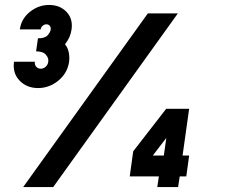

<svg xmlns="http://www.w3.org/2000/svg" viewBox="-20 -754 907 774"><path d="M133.5 -399Q88 -399 59 -429Q30 -459 36.5 -505H120.5Q119 -493 126 -485Q133 -477 144.5 -477Q155.5 -477 164.2 -485Q173 -493 174.5 -505Q177 -519.5 165.2 -533.2Q153.5 -547 125.5 -547L133 -599.5Q161.5 -599.5 172.2 -612Q183 -624.5 184.5 -635.5Q185.5 -644 180.5 -650Q175.5 -656 167 -656Q159 -656 152 -650Q145 -644 144 -635.5H60Q66 -678.5 100.5 -706.2Q135 -734 178 -734Q221.5 -734 248 -706.2Q274.5 -678.5 268.5 -635.5Q264 -602.5 242 -575.5Q253.5 -561.5 257.2 -542.8Q261 -524 258.5 -505Q252 -459 215.2 -429Q178.5 -399 133.5 -399ZM73.5 0 576 -700H697L194.5 0ZM614 0 620.5 -43H503L517 -144L650 -315.5H742.5L716 -127H742.5L731 -43H704.5L698 0ZM596 -127H640.5L650.5 -198Z"/></svg>

Font: Urbanist Black
Style: Italic
Weight: 900
Italic angle: -8°
Designer: Corey Hu
Foundry: Corey Hu
Version: Version 1.330; ttfautohint (v1.8.4.7-5d5b)